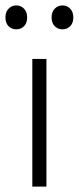

<svg xmlns="http://www.w3.org/2000/svg" viewBox="-39 -687 290 707"><path d="M80 0V-470H132V0ZM-19 -623Q-19 -643 -7.5 -655Q4 -667 21 -667Q38 -667 49.5 -655Q61 -643 61 -623Q61 -602 49.5 -590.5Q38 -579 21 -579Q4 -579 -7.5 -590.5Q-19 -602 -19 -623ZM151 -623Q151 -643 162.5 -655Q174 -667 191 -667Q208 -667 219.5 -655Q231 -643 231 -623Q231 -602 219.5 -590.5Q208 -579 191 -579Q174 -579 162.5 -590.5Q151 -602 151 -623Z"/></svg>

Font: Mukta Vaani ExtraLight
Style: Regular
Weight: 275
Designer: Noopur Datye, Girish Dalvi, Yashodeep Gholap, Pallavi Karambelkar
Foundry: Ek Type
Version: Version 2.538;PS 1.000;hotconv 16.6.51;makeotf.lib2.5.65220;